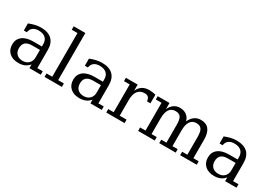

<svg xmlns="http://www.w3.org/2000/svg" viewBox="12 -1481 3205 2282"><g transform="rotate(30 1615.0 -340.5)"><path d="M364.3 -148.4V-250H257.3Q197.3 -250 167.2 -223.6Q137.2 -197.3 137.2 -143.1Q137.2 -92.8 167.2 -63.5Q197.3 -34.2 250 -34.2Q301.3 -34.2 332.8 -65.7Q364.3 -97.2 364.3 -148.4ZM445.8 -295.9V-47.4H520V0H364.3V-51.3Q336.9 -18.6 301.3 -2.9Q265.6 12.7 217.3 12.7Q138.7 12.7 92.3 -29.3Q45.9 -71.3 45.9 -143.1Q45.9 -215.8 98.6 -256.6Q151.4 -297.4 248.5 -297.4H364.3V-330.1Q364.3 -384.3 331.3 -413.6Q298.3 -442.9 238.8 -442.9Q189.9 -442.9 160.6 -420.7Q131.3 -398.4 124.5 -354.5H83V-451.7Q125.5 -468.8 165.5 -478Q205.6 -487.3 244.1 -487.3Q342.8 -487.3 394.3 -438.7Q445.8 -390.1 445.8 -295.9Z M731.4 -47.4H810.1V0H571.8V-47.4H650.4V-647H571.8V-694.3H731.4Z M1201.7 -148.4V-250H1094.7Q1034.7 -250 1004.6 -223.6Q974.6 -197.3 974.6 -143.1Q974.6 -92.8 1004.6 -63.5Q1034.7 -34.2 1087.4 -34.2Q1138.7 -34.2 1170.2 -65.7Q1201.7 -97.2 1201.7 -148.4ZM1283.2 -295.9V-47.4H1357.4V0H1201.7V-51.3Q1174.3 -18.6 1138.7 -2.9Q1103 12.7 1054.7 12.7Q976.1 12.7 929.7 -29.3Q883.3 -71.3 883.3 -143.1Q883.3 -215.8 936 -256.6Q988.8 -297.4 1085.9 -297.4H1201.7V-330.1Q1201.7 -384.3 1168.7 -413.6Q1135.7 -442.9 1076.2 -442.9Q1027.3 -442.9 998 -420.7Q968.8 -398.4 961.9 -354.5H920.4V-451.7Q962.9 -468.8 1002.9 -478Q1043 -487.3 1081.5 -487.3Q1180.2 -487.3 1231.7 -438.7Q1283.2 -390.1 1283.2 -295.9Z M1818.8 -475.6V-356.9H1772Q1769 -393.1 1752 -410.2Q1734.9 -427.2 1700.2 -427.2Q1640.6 -427.2 1608.4 -385Q1576.2 -342.8 1576.2 -264.2V-47.4H1670.4V0H1418.9V-47.4H1493.2V-428.7H1414.6V-474.1H1576.2V-390.1Q1599.1 -439.9 1637 -463.6Q1674.8 -487.3 1730.5 -487.3Q1750.5 -487.3 1772.7 -484.4Q1794.9 -481.4 1818.8 -475.6Z M2293 -382.8Q2315.9 -434.1 2353 -460.7Q2390.1 -487.3 2439 -487.3Q2513.2 -487.3 2550.3 -440.7Q2587.4 -394 2587.4 -301.3V-47.4H2660.2V0H2433.1V-47.4H2504.4V-293Q2504.4 -364.3 2483.2 -395.8Q2461.9 -427.2 2411.6 -427.2Q2357.4 -427.2 2328.9 -385.7Q2300.3 -344.2 2300.3 -264.2V-47.4H2371.6V0H2146V-47.4H2217.3V-295.9Q2217.3 -367.2 2196 -397.2Q2174.8 -427.2 2124.5 -427.2Q2070.3 -427.2 2041.7 -385.7Q2013.2 -344.2 2013.2 -264.2V-47.4H2084.5V0H1856V-47.4H1930.2V-428.7H1851.6V-474.1H2013.2V-390.1Q2036.1 -438.5 2071 -462.9Q2106 -487.3 2150.4 -487.3Q2206.1 -487.3 2243.2 -460Q2280.3 -432.6 2293 -382.8Z M3050.3 -148.4V-250H2943.4Q2883.3 -250 2853.3 -223.6Q2823.2 -197.3 2823.2 -143.1Q2823.2 -92.8 2853.3 -63.5Q2883.3 -34.2 2936 -34.2Q2987.3 -34.2 3018.8 -65.7Q3050.3 -97.2 3050.3 -148.4ZM3131.8 -295.9V-47.4H3206.1V0H3050.3V-51.3Q3022.9 -18.6 2987.3 -2.9Q2951.7 12.7 2903.3 12.7Q2824.7 12.7 2778.3 -29.3Q2731.9 -71.3 2731.9 -143.1Q2731.9 -215.8 2784.7 -256.6Q2837.4 -297.4 2934.6 -297.4H3050.3V-330.1Q3050.3 -384.3 3017.3 -413.6Q2984.4 -442.9 2924.8 -442.9Q2876 -442.9 2846.7 -420.7Q2817.4 -398.4 2810.5 -354.5H2769V-451.7Q2811.5 -468.8 2851.6 -478Q2891.6 -487.3 2930.2 -487.3Q3028.8 -487.3 3080.3 -438.7Q3131.8 -390.1 3131.8 -295.9Z"/></g></svg>

Font: KhunPaOh
Style: Regular
Weight: 400
Designer: Khon Soe Zaw Thu
Version: Version 1.00 July 11, 2016, initial release